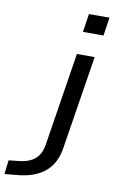

<svg xmlns="http://www.w3.org/2000/svg" viewBox="-233 -766 608 1011"><g transform="rotate(10 71.0 -260.5)"><path d="M143 -616 158 -714H268L253 -616ZM-134 193 -125 118 -69 112Q-19 107 12.5 82Q44 57 53 5L132 -496H227L148 1Q142 43 125.5 76Q109 109 82 132Q55 155 16.5 169Q-22 183 -74 187Z"/></g></svg>

Font: Nunito Sans 7pt SemiExpanded
Style: Italic
Weight: 400
Width: 6
Italic angle: -9°
Designer: Vernon Adams
Foundry: Vernon Adams
Version: Version 3.101;gftools[0.9.27]